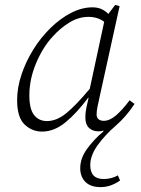

<svg xmlns="http://www.w3.org/2000/svg" viewBox="-20 -525 575 785"><path d="M100 -135Q100 -79 119.5 -54.5Q139 -30 172 -30Q212 -30 252 -63Q292 -96 347 -162L406 -436Q379 -456 342 -456Q301 -456 263 -432.5Q225 -409 195 -375Q155 -332 127.5 -266.5Q100 -201 100 -135ZM391 240Q350 240 329 218.5Q308 197 308 163Q308 122 336 83.5Q364 45 403 12V9Q397 11 392.5 11.5Q388 12 383 12Q359 12 344 -2Q329 -16 329 -44Q329 -64 332.5 -81.5Q336 -99 342 -124L341 -126Q295 -64 248.5 -25.5Q202 13 152 13Q111 13 80.5 -16Q50 -45 50 -116Q50 -167 68 -220.5Q86 -274 116.5 -323Q147 -372 187 -411Q227 -450 271 -472.5Q315 -495 358 -495Q379 -495 394.5 -488Q410 -481 423 -468L451 -505L469 -500L386 -123Q382 -105 378.5 -88Q375 -71 375 -57Q375 -44 383 -37.5Q391 -31 404 -31Q428 -31 453.5 -52.5Q479 -74 510 -115L530 -100Q513 -74 494 -52Q475 -30 452 -10Q409 27 379 69Q349 111 349 150Q349 207 404 207Q435 207 462 192L471 213Q454 225 434 232.5Q414 240 391 240Z"/></svg>

Font: Source Serif 4 SmText Light
Style: Italic
Weight: 300
Italic angle: -12°
Designer: Frank Grießhammer
Foundry: Adobe
Version: Version 4.005;hotconv 1.1.0;makeotfexe 2.6.0